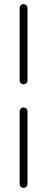

<svg xmlns="http://www.w3.org/2000/svg" viewBox="-20 -798 228 929"><path d="M75 -409V-760Q75 -767 80.5 -772.5Q86 -778 94 -778Q102 -778 107.5 -772.5Q113 -767 113 -760V-409Q113 -401 107.5 -395.5Q102 -390 94 -390Q86 -390 80.5 -395.5Q75 -401 75 -409ZM75 92V-260Q75 -267 80.5 -272.5Q86 -278 94 -278Q102 -278 107.5 -272.5Q113 -267 113 -260V92Q113 100 107.5 105.5Q102 111 94 111Q86 111 80.5 105.5Q75 100 75 92Z"/></svg>

Font: Comic Neue Light
Style: Regular
Weight: 300
Designer: Craig Rozynski
Foundry: Craig Rozynski
Version: Version 2.003